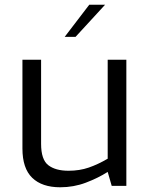

<svg xmlns="http://www.w3.org/2000/svg" viewBox="-20 -787 628 813"><path d="M235 6Q158 6 116.5 -34Q75 -74 75 -158V-534H154V-178Q154 -111 184.5 -87.5Q215 -64 270 -64Q317 -64 356 -77.5Q395 -91 436 -115V-534H515V0H453L436 -59Q395 -33 343.5 -13.5Q292 6 235 6ZM254 -631 358 -767H425L300 -631Z"/></svg>

Font: Exo Thin
Style: Regular
Weight: 400
Version: Version 2.000